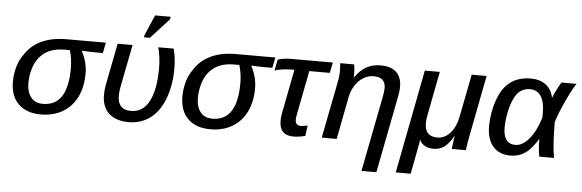

<svg xmlns="http://www.w3.org/2000/svg" viewBox="-56 -940 4062 1339"><g transform="rotate(5 1975.0 -270.5)"><path d="M246.1 9.8Q145.5 9.8 89.1 -45.4Q32.7 -100.6 32.7 -200.7Q32.7 -255.4 46.9 -304.9Q61 -354.5 90.3 -394.5Q131.8 -460 204.6 -494.1Q277.3 -528.3 379.4 -528.3H654.8L640.1 -454.6H571.3L493.2 -457.5L492.7 -455.6Q532.7 -379.9 532.7 -302.2Q532.7 -209 499 -138.7Q464.8 -67.9 399.7 -29.1Q334.5 9.8 246.1 9.8ZM254.4 -64.9Q427.2 -64.9 427.2 -329.1Q427.2 -393.6 409.2 -454.6H370.6Q257.8 -454.6 198.7 -383.8Q168.9 -348.6 155 -299.3Q141.1 -250 141.1 -202.6Q141.1 -137.7 170.4 -101.3Q199.7 -64.9 254.4 -64.9Z M1110.8 -178.7Q1075.7 -85.9 1011.5 -38.1Q947.3 9.8 860.8 9.8Q772 9.8 722.7 -35.2Q673.3 -80.1 673.3 -165Q673.3 -200.2 680.7 -238.8L737.3 -528.3H841.8L783.7 -232.4Q776.9 -196.3 776.9 -166.5Q776.9 -119.1 800 -94.2Q823.2 -69.3 870.6 -69.3Q953.6 -69.3 996.8 -151.1Q1040 -232.9 1040 -385.7Q1040 -457.5 1022 -528.3H1129.4Q1146.5 -465.8 1146.5 -390.1Q1146.5 -272 1110.8 -178.7ZM1086.4 -729.5 957.5 -588.9H916L918.9 -605L980.5 -747.6H1089.8Z M1432.6 9.8Q1332 9.8 1275.6 -45.4Q1219.2 -100.6 1219.2 -200.7Q1219.2 -255.4 1233.4 -304.9Q1247.6 -354.5 1276.9 -394.5Q1318.4 -460 1391.1 -494.1Q1463.9 -528.3 1565.9 -528.3H1841.3L1826.7 -454.6H1757.8L1679.7 -457.5L1679.2 -455.6Q1719.2 -379.9 1719.2 -302.2Q1719.2 -209 1685.5 -138.7Q1651.4 -67.9 1586.2 -29.1Q1521 9.8 1432.6 9.8ZM1440.9 -64.9Q1613.8 -64.9 1613.8 -329.1Q1613.8 -393.6 1595.7 -454.6H1557.1Q1444.3 -454.6 1385.3 -383.8Q1355.5 -348.6 1341.6 -299.3Q1327.6 -250 1327.6 -202.6Q1327.6 -137.7 1356.9 -101.3Q1386.2 -64.9 1440.9 -64.9Z M1968.8 -454.6Q1929.2 -454.6 1893.1 -449Q1856.9 -443.4 1843.3 -436.5L1858.4 -514.2Q1872.1 -520 1897.7 -524.2Q1923.3 -528.3 1949.7 -528.3H2243.7L2229 -454.6H2085.4L2024.4 -140.1Q2021 -124.5 2021 -110.4Q2021 -68.4 2059.1 -68.4Q2066.9 -68.4 2078.6 -70.1Q2090.3 -71.8 2106.9 -75.2L2097.2 -2Q2077.6 3.4 2055.4 6.6Q2033.2 9.8 2013.7 9.8Q1965.3 9.8 1940.7 -15.9Q1916 -41.5 1916 -91.8Q1916 -120.1 1920.9 -143.6L1981.4 -454.6Z M2725.6 -398.9Q2725.6 -384.3 2722.7 -362.1Q2719.7 -339.8 2715.3 -318.8L2612.8 207.5H2508.3L2608.9 -306.6Q2619.1 -356.4 2619.1 -382.3Q2619.1 -458 2536.1 -458Q2498 -458 2464.6 -437.7Q2431.2 -417.5 2407.5 -381.1Q2383.8 -344.7 2374 -295.9L2316.9 0H2212.4L2289.6 -395.5Q2293.5 -413.1 2295.9 -434.6Q2298.3 -456.1 2298.3 -466.8Q2298.3 -472.7 2297.9 -485.6Q2297.4 -498.5 2296.6 -511.2Q2295.9 -523.9 2294.9 -528.3H2392.6Q2394.5 -521 2395.8 -511.5Q2397 -502 2397.5 -491.2Q2398.4 -478.5 2398.4 -465.1Q2398.4 -451.7 2397.9 -438H2399.4Q2438.5 -492.2 2480.5 -514.9Q2522.5 -537.6 2579.1 -537.6Q2651.9 -537.6 2688.7 -502Q2725.6 -466.3 2725.6 -398.9Z M2891.6 -10.7Q2888.2 8.8 2878.2 60.5Q2868.2 112.3 2852.1 196.8H2747.6L2887.7 -528.3H2992.7L2933.1 -220.2Q2926.8 -189.5 2926.8 -163.6Q2926.8 -70.8 3014.6 -70.8Q3066.4 -70.8 3105.2 -114Q3144 -157.2 3158.2 -233.4L3215.8 -528.3H3320.3L3240.2 -115.2Q3236.3 -96.2 3232.7 -75.4Q3229 -54.7 3226.1 -35.2Q3223.1 -15.6 3220.7 0H3122.6L3124 -14.2Q3127.9 -43.9 3130.6 -63.2Q3133.3 -82.5 3134.8 -91.8H3133.3Q3102.1 -36.6 3069.8 -13.4Q3037.6 9.8 2995.6 9.8Q2959 9.8 2933.3 -5.1Q2907.7 -20 2898.4 -44.4H2896.5Q2895.5 -36.1 2894.3 -27.6Q2893.1 -19 2891.6 -10.7Z M3628.9 -537.6Q3693.8 -537.6 3735.4 -505.9Q3776.9 -474.1 3787.6 -417H3788.6Q3793 -430.2 3802.2 -450Q3811.5 -469.7 3822.8 -491Q3834 -512.2 3844.2 -528.3H3949.7Q3935.1 -506.8 3916.7 -471.9Q3898.4 -437 3879.9 -397Q3861.3 -356.9 3845.9 -318.4Q3830.6 -279.8 3821.8 -251Q3821.8 -219.7 3822.5 -191.2Q3823.2 -162.6 3824.2 -137.2Q3825.7 -111.8 3827.1 -89.8Q3828.6 -67.9 3831.3 -46.4Q3834 -24.9 3838.4 0H3735.4Q3725.1 -49.8 3725.1 -113.8V-121.6H3723.1Q3679.2 -48.8 3634.5 -19.3Q3589.8 10.3 3533.7 10.3Q3454.6 10.3 3411.1 -40.3Q3367.7 -90.8 3367.7 -183.1Q3367.7 -225.6 3375.5 -272.7Q3383.3 -319.8 3398.9 -364Q3414.6 -408.2 3436 -440.9Q3500.5 -537.6 3628.9 -537.6ZM3631.3 -462.9Q3579.1 -462.9 3546.4 -427.2Q3524.9 -402.8 3509 -360.8Q3493.2 -318.8 3484.9 -271.2Q3476.6 -223.6 3476.6 -182.1Q3476.6 -66.9 3561 -66.9Q3610.8 -66.9 3656.7 -121.1Q3702.6 -175.3 3732.4 -271L3733.4 -306.2Q3733.4 -382.3 3707.3 -422.6Q3681.2 -462.9 3631.3 -462.9Z"/></g></svg>

Font: Arimo Medium
Style: Italic
Weight: 500
Italic angle: -12°
Designer: Steve Matteson
Foundry: Monotype Imaging Inc.
Version: Version 1.33